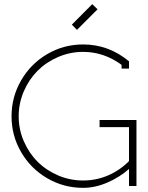

<svg xmlns="http://www.w3.org/2000/svg" viewBox="-20 -904 718 933"><path d="M463.9 -286.1V-320.8H643.1V0H606.9V-83Q562.5 -43.5 502.7 -17.3Q442.9 8.8 383.8 8.8Q289.6 8.8 209.5 -37.8Q129.4 -84.5 82.8 -164.6Q36.1 -244.6 36.1 -338.9Q36.1 -433.1 82.8 -513.7Q129.4 -594.2 209.5 -641.1Q289.6 -688 383.8 -688Q508.3 -688 606.9 -606V-570.8H570.8V-588.9Q484.9 -651.9 383.8 -651.9Q320.3 -651.9 262.5 -627Q204.6 -602.1 162.6 -560.1Q120.6 -518.1 95.7 -460.2Q70.8 -402.3 70.8 -338.9Q70.8 -275.4 95.7 -217.8Q120.6 -160.2 162.6 -118.2Q204.6 -76.2 262.5 -51.5Q320.3 -26.9 383.8 -26.9Q448.2 -26.9 505.6 -51.8Q563 -76.7 606.9 -121.1V-286.1ZM354 -758.8 329.1 -784.2 428.2 -883.8 454.1 -858.9Z"/></svg>

Font: RawengulkPcs
Style: Regular
Weight: 400
Version: Version 0.92